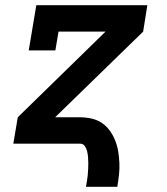

<svg xmlns="http://www.w3.org/2000/svg" viewBox="-20 -550 640 735"><path d="M309 165Q311 154 313 142.5Q315 131 316 119.5Q317 108 317.5 96.5Q318 85 318 73.5Q318 62 317 51Q316 40 313.5 29Q311 18 304.5 9Q298 0 287 0H31L48 -101L384 -429H204L192 -357H90L119 -530H544L528 -429L191 -101H287Q309 -101 331 -96Q353 -91 370.5 -79Q388 -67 400.5 -49.5Q413 -32 421 -12Q429 8 432.5 29.5Q436 51 437 73.5Q438 96 435.5 119Q433 142 429 165Z"/></svg>

Font: Iosevka Slab Extended Oblique
Style: Bold
Weight: 700
Width: 7
Italic angle: -9°
Monospace: yes
Designer: Belleve Invis
Foundry: Belleve Invis
Version: Version 11.1.1; ttfautohint (v1.8.3)